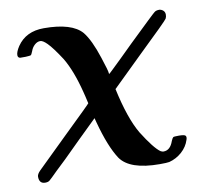

<svg xmlns="http://www.w3.org/2000/svg" viewBox="-74 -533 867 814"><g transform="rotate(-10 359.0 -125.5)"><path d="M58 194Q32 194 32 164Q32 153 46 139L175 13Q296 -104 296 -106L294 -114Q292 -123 289 -136Q286 -149 284 -156Q260 -251 226 -308Q191 -362 170 -383Q152 -401 141 -401Q128 -401 116.5 -390.5Q105 -380 100 -365Q94 -350 91 -348.5Q88 -347 69 -346H45Q35 -348 35 -359Q35 -373 50 -396Q88 -452 165 -452Q286 -452 329 -402Q358 -366 384 -286Q404 -226 404 -215Q404 -213 405 -213Q405 -212 420.5 -227Q436 -242 463 -268Q490 -294 520 -324Q637 -437 640 -438Q647 -444 661 -444Q671 -443 678 -436.5Q685 -430 685 -419Q685 -409 681 -402Q677 -394 549 -271L420 -145Q448 -15 488 53Q535 128 562 147Q569 151 575 151Q604 151 617 113Q622 101 626 98Q629 96 650 96Q675 96 679 102Q683 108 679 119Q670 148 646 169.5Q622 191 591 199Q581 201 550 201Q421 201 381 143Q345 88 316 -20L311 -39L230 40Q144 126 114 153Q83 184 76.5 189Q70 194 58 194Z"/></g></svg>

Font: MathJax_Math
Style: Bold Italic
Weight: 700
Version: Version 1.1